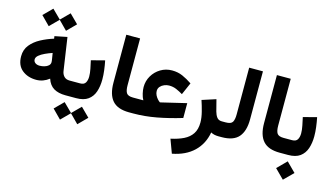

<svg xmlns="http://www.w3.org/2000/svg" viewBox="-106 -1123 3094 1770"><g transform="rotate(15 1441.0 -238.5)"><path d="M213.9 -742.7 296.9 -660.6 378.9 -742.7 462.4 -659.7 378.9 -575.7 296.9 -658.7 213.9 -575.7 130.9 -659.7ZM527.8 0Q459.5 0 415.5 -26.1Q371.6 -52.2 352.1 -111.8Q295.9 -67.9 229.5 -67.9Q148.4 -67.9 94.2 -112.1Q40 -156.2 40 -242.7Q40 -306.2 76.7 -351.3Q113.3 -396.5 171.1 -427.2Q229 -458 292 -477.1L288.6 -500.5L406.7 -524.4L453.1 -210.9Q457.5 -181.2 476.3 -161.1Q495.1 -141.1 529.8 -141.1H544.9V0ZM325.2 -262.2Q325.2 -269 324 -277.6Q322.8 -286.1 321.3 -295.4L313 -346.7Q278.3 -335 244.9 -319.6Q211.4 -304.2 189.7 -285.9Q168 -267.6 168 -246.6Q168 -226.6 184.3 -214.1Q200.7 -201.7 227.1 -201.7Q249.5 -201.7 272.2 -208.3Q294.9 -214.8 310.1 -228.3Q325.2 -241.7 325.2 -262.2Z M629.4 0H524.4V-141.1H629.9Q667 -141.1 680.9 -164.3Q694.8 -187.5 694.8 -223.1Q694.8 -256.3 686.8 -295.7Q678.7 -335 670.4 -372.6L798.3 -405.8Q807.6 -359.9 813.2 -314.7Q818.8 -269.5 818.8 -228.5Q818.8 -163.6 801.5 -111.8Q784.2 -60.1 742.7 -30Q701.2 0 629.4 0ZM537.1 62.5 620.1 144.5 702.1 62.5 785.6 145.5 702.1 229.5 620.1 146.5 537.1 229.5 454.1 145.5Z M925.3 -684.6H1057.1V-238.3Q1057.1 -186.5 1072.3 -163.8Q1087.4 -141.1 1134.8 -141.1H1147V0H1134.8Q1025.4 0 975.3 -56.6Q925.3 -113.3 925.3 -226.6Z M1233.4 -141.1Q1219.7 -165.5 1211.9 -199.5Q1204.1 -233.4 1204.1 -260.7Q1204.1 -318.8 1232.9 -367.9Q1261.7 -417 1310.8 -446.5Q1359.9 -476.1 1419.4 -476.1Q1474.6 -476.1 1520 -456.3Q1565.4 -436.5 1612.8 -404.3L1562 -288.1Q1530.3 -307.1 1498.5 -320.8Q1466.8 -334.5 1428.7 -334.5Q1406.2 -334.5 1383.3 -325.2Q1360.4 -315.9 1345.2 -298.6Q1330.1 -281.2 1330.1 -256.8Q1330.1 -236.3 1339.6 -217Q1349.1 -197.8 1362.3 -183.3Q1375.5 -168.9 1385.7 -162.6Q1387.7 -162.1 1393.6 -164.1L1631.3 -220.7V-79.1Q1508.3 -42 1395.8 -21Q1283.2 0 1176.8 0H1127.4V-141.1Z M1987.8 0Q1943.4 0 1914.6 -17.1Q1895 95.2 1818.6 168.5Q1742.2 241.7 1614.7 266.1L1566.4 135.7Q1637.2 120.6 1688.2 95.5Q1739.3 70.3 1767.1 28.3Q1794.9 -13.7 1794.9 -80.1Q1794.9 -124.5 1780.8 -179.9Q1766.6 -235.4 1750.5 -283.2L1881.8 -325.7L1910.2 -215.3Q1918.5 -184.1 1934.6 -162.6Q1950.7 -141.1 1982.4 -141.1H2001.5V0Z M1981.9 -141.1H2019Q2069.8 -141.1 2084 -165Q2098.1 -189 2098.1 -237.8V-684.6H2229.5V-226.1Q2229.5 -114.3 2179.9 -57.1Q2130.4 0 2018.6 0H1981.9Z M2362.8 -684.6H2494.6V-238.3Q2494.6 -186.5 2509.8 -163.8Q2524.9 -141.1 2572.3 -141.1H2584.5V0H2572.3Q2462.9 0 2412.8 -56.6Q2362.8 -113.3 2362.8 -226.6Z M2652.3 0H2564.5V-141.1H2652.8Q2689.9 -141.1 2703.9 -164.3Q2717.8 -187.5 2717.8 -223.1Q2717.8 -256.3 2709.7 -295.7Q2701.7 -335 2693.4 -372.6L2821.3 -405.8Q2830.6 -359.9 2836.2 -314.7Q2841.8 -269.5 2841.8 -228.5Q2841.8 -163.6 2824.2 -111.8Q2806.6 -60.1 2765.4 -30Q2724.1 0 2652.3 0ZM2665 57.6 2752.9 145.5 2665 232.9 2577.6 145.5Z"/></g></svg>

Font: Vazirmatn FD ExtraBold
Style: Regular
Weight: 800
Designer: Saber Rastikerdar
Foundry: Saber Rastikerdar
Version: Version 33.003